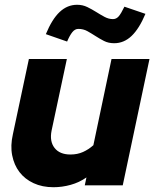

<svg xmlns="http://www.w3.org/2000/svg" viewBox="-20 -776 646 804"><path d="M23 0ZM260 -529Q244 -454 228 -379Q212 -304 196 -229Q187 -184 208.5 -156.5Q230 -129 275 -129Q304 -129 327.5 -139.5Q351 -150 371 -168Q390 -259 409 -348.5Q428 -438 447 -529H606Q578 -396 550 -264.5Q522 -133 494 0H335Q337 -8 338.5 -16.5Q340 -25 342 -33Q312 -12 276 -2Q240 8 204 8Q157 8 120.5 -9Q84 -26 61.5 -55.5Q39 -85 31 -125.5Q23 -166 34 -214Q51 -293 67.5 -371.5Q84 -450 101 -529ZM261 -602Q238 -610 216.5 -617.5Q195 -625 172 -633Q198 -696 230 -726Q262 -756 303 -756Q326 -756 345.5 -746.5Q365 -737 382.5 -726Q400 -715 417.5 -705.5Q435 -696 453 -696Q467 -696 477 -707.5Q487 -719 501 -748Q523 -740 545 -733Q567 -726 589 -718Q563 -656 531 -625.5Q499 -595 458 -595Q434 -595 415.5 -604.5Q397 -614 380 -625Q363 -636 346 -645.5Q329 -655 308 -655Q294 -655 283 -641.5Q272 -628 261 -602Z"/></svg>

Font: Rosa Sans Black
Style: Italic
Weight: 900
Italic angle: -12°
Designer: Pentagram / MCKL
Foundry: Pentagram / MCKL
Version: Version 1.005;September 16, 2019;FontCreator 11.5.0.2425 64-